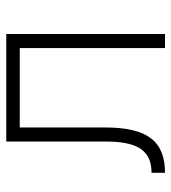

<svg xmlns="http://www.w3.org/2000/svg" viewBox="14 -572 558 626"><g transform="rotate(-90 293.0 -259.0)"><path d="M42.5 0C146.5 0 190.4 -58.6 190.4 -195.8V-473.6H449.2V0H495.1V-517.6H144.5V-192.4C144.5 -88.4 114.3 -43.9 42.5 -43.9Z"/></g></svg>

Font: Cascadia Code PL ExtraLight
Style: Regular
Weight: 200
Monospace: yes
Designer: Aaron Bell
Foundry: Saja Typeworks
Version: Version 2404.023